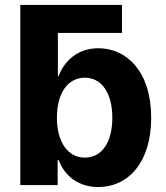

<svg xmlns="http://www.w3.org/2000/svg" viewBox="-20 -748 669 776"><path d="M377 8C497 8 591 -90 591 -272C591 -460 491 -553 378 -553C295 -553 240 -503 217 -440H214V-615H473V-728H62V0H213V-101H217C241 -37 297 8 377 8ZM210 -272C210 -370 253 -434 323 -434C392 -434 434 -370 434 -272C434 -175 393 -111 323 -111C253 -111 210 -176 210 -272Z"/></svg>

Font: Wafeq
Style: Bold
Weight: 700
Designer: Rasmus Andersson & Azza Alameddine
Foundry: Google & TypeTogether
Version: Version 3.000;FEAKit 1.0